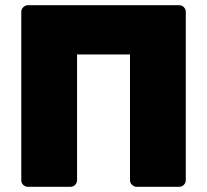

<svg xmlns="http://www.w3.org/2000/svg" viewBox="-20 -720 799 740"><path d="M88 0Q78 0 70 -7Q62 -14 62 -26V-674Q62 -685 70 -692.5Q78 -700 88 -700H670Q681 -700 688.5 -692.5Q696 -685 696 -674V-26Q696 -15 688.5 -7.5Q681 0 670 0H507Q497 0 489 -7.5Q481 -15 481 -26V-510H277V-26Q277 -15 269.5 -7.5Q262 0 251 0Z"/></svg>

Font: Rubik ExtraBold
Style: Regular
Weight: 800
Designer: Hubert and Fischer
Foundry: Hubert and Fischer
Version: Version 2.300;gftools[0.9.30]